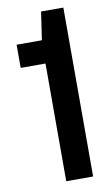

<svg xmlns="http://www.w3.org/2000/svg" viewBox="-84 -773 468 816"><g transform="rotate(-10 150.0 -364.5)"><path d="M134 0V-508H27V-608H136L154 -729H250V0Z"/></g></svg>

Font: Hubot Sans Condensed SemiBold
Style: Regular
Weight: 600
Width: 3
Designer: Deni Anggara
Foundry: GitHub, Inc., Subsidiary of Microsoft Corporation
Version: Version 2.000